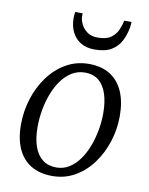

<svg xmlns="http://www.w3.org/2000/svg" viewBox="-89 -863 730 938"><g transform="rotate(10 276.0 -394.0)"><path d="M318 -560.5Q380.5 -560.5 423.2 -533.8Q466 -507 488 -456.5Q510 -406 510 -334.5Q510 -270 490.2 -208.5Q470.5 -147 434.2 -97.5Q398 -48 347.2 -19Q296.5 10 235 10Q173 10 129.8 -16Q86.5 -42 64 -91.5Q41.5 -141 41.5 -211Q41.5 -277 61 -339.2Q80.5 -401.5 117 -451.5Q153.5 -501.5 204.8 -531Q256 -560.5 318 -560.5ZM306.5 -515.5Q270 -515.5 240.8 -497.2Q211.5 -479 189.5 -448.2Q167.5 -417.5 152.8 -378.5Q138 -339.5 130.8 -297.2Q123.5 -255 123.5 -214.5Q123.5 -156 138 -116Q152.5 -76 180 -55.2Q207.5 -34.5 247.5 -34.5Q283 -34.5 311.8 -52.8Q340.5 -71 362.2 -101.8Q384 -132.5 398.5 -171.2Q413 -210 420.5 -252Q428 -294 428 -334Q428 -390 414.8 -430.5Q401.5 -471 375 -493.2Q348.5 -515.5 306.5 -515.5ZM331 -634.5Q290 -634.5 261.8 -652Q233.5 -669.5 219 -699.8Q204.5 -730 204.5 -767.5Q204.5 -780 205.8 -787.5Q207 -795 207 -798.5H244Q244 -795 244 -791Q244 -787 244 -781.5Q244 -766.5 253.5 -746Q263 -725.5 283.5 -710Q304 -694.5 337 -694.5Q380.5 -694.5 403.5 -712Q426.5 -729.5 436.5 -753.8Q446.5 -778 450.5 -798.5H486.5Q486.5 -794.5 486 -787Q485.5 -779.5 484 -770Q477.5 -733.5 461.5 -702.5Q445.5 -671.5 414.5 -653Q383.5 -634.5 331 -634.5Z"/></g></svg>

Font: Merriweather 36pt Light
Style: Italic
Weight: 300
Italic angle: -7.8°
Version: Version 2.101